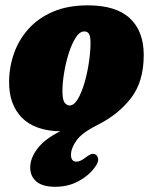

<svg xmlns="http://www.w3.org/2000/svg" viewBox="-20 -482 572 718"><path d="M308.5 -462Q414 -462 465.8 -413.5Q517.5 -365 517.5 -276.5Q517.5 -177 470.2 -115.5Q423 -54 343.5 -14Q287 14 266.2 43Q245.5 72 245.5 97Q245.5 122.5 266 122.5Q280.5 122.5 300 107Q310.5 99 318.8 95.2Q327 91.5 335.5 95Q344 98 346.8 111Q349.5 124 334 144.5Q312.5 174.5 273.8 195.5Q235 216.5 186.5 216.5Q139.5 216.5 116.2 197Q93 177.5 93 144Q93 109.5 120 73.8Q147 38 205 9Q110 7 62 -41.8Q14 -90.5 14 -174Q14 -230 32 -281.5Q50 -333 86.5 -373.8Q123 -414.5 178.2 -438.2Q233.5 -462 308.5 -462ZM240 -87.5Q256.5 -87.5 270.8 -111.2Q285 -135 295.8 -171.8Q306.5 -208.5 312.5 -248.8Q318.5 -289 318.5 -322Q318.5 -345.5 313 -355Q307.5 -364.5 295 -364.5Q278 -364.5 263.2 -341.5Q248.5 -318.5 237.2 -283.2Q226 -248 219.8 -210Q213.5 -172 213.5 -141.5Q213.5 -108 222 -97.8Q230.5 -87.5 240 -87.5Z"/></svg>

Font: Fraunces 144pt SuperSoft Black
Style: Italic
Weight: 900
Italic angle: -16°
Version: Version 1.000;[b76b70a41]